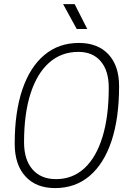

<svg xmlns="http://www.w3.org/2000/svg" viewBox="-20 -914 626 943"><path d="M250.5 9.8Q157.2 9.8 104.7 -47.9Q52.2 -105.5 52.2 -208Q52.2 -363.8 89.8 -474.4Q127.4 -585 198 -644Q268.6 -703.1 367.2 -703.1Q460.4 -703.1 512.7 -647Q564.9 -590.8 564.9 -490.7Q564.9 -333.5 527.6 -221.4Q490.2 -109.4 419.9 -49.8Q349.6 9.8 250.5 9.8ZM254.9 -34.2Q336.4 -34.2 394.5 -87.6Q452.6 -141.1 483.4 -241.7Q514.2 -342.3 514.2 -483.4Q514.2 -566.4 474.9 -612.8Q435.5 -659.2 365.2 -659.2Q281.2 -659.2 221.4 -606.2Q161.6 -553.2 129.9 -454.1Q98.1 -355 98.1 -215.3Q98.1 -129.9 139.6 -82Q181.2 -34.2 254.9 -34.2ZM356.9 -771.5 290 -893.6H346.7L408.7 -771.5Z"/></svg>

Font: Cascadia Code ExtraLight
Style: Italic
Weight: 200
Italic angle: -10°
Monospace: yes
Designer: Aaron Bell
Foundry: Saja Typeworks
Version: Version 2404.023; ttfautohint (v1.8.4)